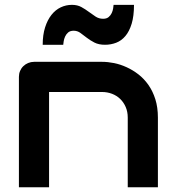

<svg xmlns="http://www.w3.org/2000/svg" viewBox="-20 -788 736 808"><path d="M644.5 0H517.6V-293Q517.6 -317.9 509 -337.6Q500.5 -357.4 485.8 -371.6Q471.2 -385.7 451.4 -393.3Q431.6 -400.9 408.7 -400.9H186.5V0H59.6V-464.8Q59.6 -478 64.5 -489.5Q69.3 -501 78.1 -509.5Q86.9 -518.1 98.6 -522.9Q110.4 -527.8 123.5 -527.8H409.7Q433.6 -527.8 460.2 -522.5Q486.8 -517.1 512.9 -505.1Q539.1 -493.2 562.7 -474.9Q586.4 -456.5 604.7 -430.4Q623 -404.3 633.8 -370.1Q644.5 -335.9 644.5 -293ZM543.9 -767.6Q543.9 -720.7 534.2 -688.5Q524.4 -656.2 507.8 -636.5Q491.2 -616.7 469 -608.2Q446.8 -599.6 421.9 -599.6Q395.5 -599.6 377.4 -608.9Q359.4 -618.2 345.2 -629.2Q331.1 -640.1 318.4 -649.4Q305.7 -658.7 290 -658.7Q275.4 -658.7 266.8 -651.4Q258.3 -644 253.9 -634Q249.5 -624 248 -614.3Q246.6 -604.5 246.1 -599.6H159.7Q159.7 -641.1 169.7 -672.6Q179.7 -704.1 196.5 -725.3Q213.4 -746.6 235.6 -757.1Q257.8 -767.6 282.7 -767.6Q305.7 -767.6 322.5 -758.3Q339.4 -749 354 -738Q368.7 -727.1 382.6 -718Q396.5 -709 414.1 -709Q428.7 -709 437.3 -716.3Q445.8 -723.6 450.2 -733.2Q454.6 -742.7 456.1 -752.4Q457.5 -762.2 458 -767.6Z"/></svg>

Font: Audiowide
Style: Regular
Weight: 400
Version: Version 1.003